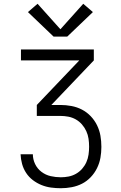

<svg xmlns="http://www.w3.org/2000/svg" viewBox="-20 -997 640 1017"><path d="M302 0Q276 0 250 -3.5Q224 -7 199.5 -17Q175 -27 154 -43Q133 -59 118.5 -81Q104 -103 97 -128.5Q90 -154 89 -180H154Q154 -153 166 -128Q178 -103 200 -86.5Q222 -70 248.5 -64Q275 -58 302 -58Q323 -58 343.5 -62Q364 -66 382.5 -76.5Q401 -87 415 -103Q429 -119 437.5 -138Q446 -157 449 -178Q452 -199 452 -220Q452 -241 449 -262Q446 -283 437 -302.5Q428 -322 414 -338Q400 -354 381.5 -364.5Q363 -375 342 -379Q321 -383 300 -383H175V-441L400 -677H91V-735H477V-677L252 -441H300Q329 -441 358.5 -435.5Q388 -430 414 -416.5Q440 -403 460.5 -381.5Q481 -360 494 -333.5Q507 -307 512 -278Q517 -249 517 -219Q517 -190 512 -161.5Q507 -133 494 -106.5Q481 -80 460.5 -58.5Q440 -37 414.5 -24Q389 -11 360 -5.5Q331 0 302 0ZM336 -803H264L128 -933L179 -977L300 -842L421 -977L472 -933Z"/></svg>

Font: Iosevka Aile Custom Light
Style: Regular
Weight: 300
Designer: Belleve Invis
Foundry: Belleve Invis
Version: Version 17.0.2; ttfautohint (v1.8.3)